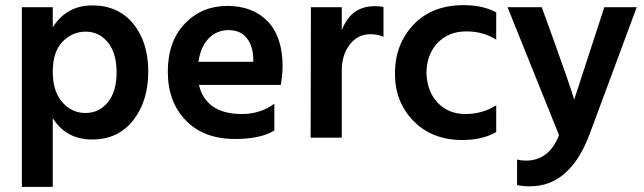

<svg xmlns="http://www.w3.org/2000/svg" viewBox="-20 -535 2503 746"><path d="M223 -373Q185 -334 185 -257Q185 -180 222 -138Q259 -96 312 -96Q365 -96 399 -137.5Q433 -179 433 -254Q433 -329 399 -370.5Q365 -412 313 -412Q261 -412 223 -373ZM185 191H65V-507H185V-429Q239 -514 339 -514Q439 -514 497.5 -443Q556 -372 556 -257Q556 -142 497.5 -67.5Q439 7 338 7Q237 7 185 -76Z M751 -295H964V-310Q962 -359 937.5 -388.5Q913 -418 868 -418Q823 -418 791.5 -386.5Q760 -355 751 -295ZM893 5Q772 5 702 -67Q632 -139 632 -256.5Q632 -374 698 -443Q764 -512 863 -512Q962 -512 1020 -452Q1078 -392 1078 -277Q1078 -249 1071 -205H753Q766 -150 807.5 -121Q849 -92 920 -92Q991 -92 1046 -132V-28Q993 5 893 5Z M1308 0H1187L1188 -507H1308V-417Q1343 -511 1436 -511Q1457 -511 1470 -508V-392Q1447 -402 1419 -402Q1370 -402 1339 -362Q1308 -322 1308 -262Z M1776 9Q1659 9 1586.5 -65Q1514 -139 1514.5 -251Q1515 -363 1586.5 -439Q1658 -515 1782 -515Q1856 -515 1908 -487V-381Q1858 -413 1791 -413Q1724 -413 1681 -369Q1638 -325 1637 -252Q1639 -180 1680.5 -136Q1722 -92 1788.5 -92Q1855 -92 1908 -126V-22Q1855 9 1776 9Z M2039 189Q2010 189 1989 184V85Q2005 89 2023 89Q2114 89 2152 -10L1952 -507H2085Q2199 -193 2211 -148Q2214 -159 2328 -507H2454L2271 -14Q2195 189 2039 189Z"/></svg>

Font: Hind Guntur SemiBold
Style: Regular
Weight: 600
Designer: Manushi Parikh, Hitesh Malaviya
Foundry: Indian Type Foundry
Version: Version 1.000;PS 1.0;hotconv 1.0.86;makeotf.lib2.5.63406; tt